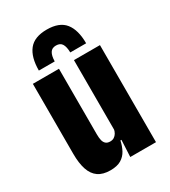

<svg xmlns="http://www.w3.org/2000/svg" viewBox="-172 -768 761 860"><g transform="rotate(-30 209.0 -337.5)"><path d="M169 -502V-163.5Q169 -144 172.2 -131.2Q175.5 -118.5 183.5 -111.8Q191.5 -105 205.5 -105Q217.5 -105 226 -110.5Q234.5 -116 240 -125.2Q245.5 -134.5 247.5 -146.5L275 -86.5H247Q241.5 -60.5 230.2 -39.2Q219 -18 198 -5.2Q177 7.5 142 7.5Q103.5 7.5 79.8 -9Q56 -25.5 45 -58.5Q34 -91.5 34 -140V-502ZM381 -502V0H248L253 -103L246.5 -104V-502ZM209 -681.5Q274 -681.5 302.8 -645.2Q331.5 -609 331.5 -540H249.5Q249 -569 240 -584Q231 -599 209 -599Q188 -599 178.8 -584Q169.5 -569 169 -540H87Q87 -609 115.8 -645.2Q144.5 -681.5 209 -681.5Z"/></g></svg>

Font: Anek Latin Condensed
Style: Bold
Weight: 700
Width: 3
Designer: Yesha Goshar
Foundry: Ek Type
Version: Version 1.003